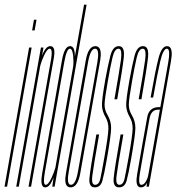

<svg xmlns="http://www.w3.org/2000/svg" viewBox="-46 -805 761 828"><path d="M-26.5 0 79.5 -600H90.5L-15.5 0ZM100.5 -720H111.5L103.5 -674H92.5Z M24 0 130.5 -600H141.5L135.5 -565.5Q138 -572.5 141.5 -579.5Q154.5 -606 171 -606Q176.5 -606 180 -603.5Q193 -595 186.5 -557Q177.5 -507.5 161.5 -416L88 0H77L151.5 -421Q166.5 -505.5 174.5 -550.5Q181 -589.5 171 -594.5Q169.5 -595 168 -595Q157.5 -595 143.5 -564.5Q132 -540 127.5 -521L35 0Z M179.5 0 184.5 -36 185.5 -40.5Q182 -32 178 -23.5Q165.5 3 149 3Q145 3 142 1.5Q127 -7.5 136 -58Q146.5 -119 178.5 -301Q210.5 -484 221.2 -545Q232 -606 256 -606Q272.5 -606 276 -579.5Q277 -570.5 277 -561.5L316.5 -785H327.5L189.5 0ZM193 -83 269.5 -518Q272 -538 269.5 -564.5Q266 -595 255.5 -595Q241.5 -595 231.2 -537.5Q221 -480 189.5 -301Q158 -123 148 -65.5Q138.5 -13 149 -8.5Q150.5 -8 151.5 -8Q162 -8 176.5 -38.5Q188 -63.5 193 -83Z M258.5 3Q251 3 246 -0.5Q230 -11.5 238.5 -58Q249 -119 281 -300.5Q313 -482 323.8 -544Q334.5 -606 365.5 -606Q372.5 -606 377.5 -602.5Q394 -591.5 386 -544Q375 -482 343 -300.5Q311 -119 300.2 -58Q289.5 3 258.5 3ZM260 -8Q280 -8 290.2 -65Q300.5 -122 332 -300.5Q363.5 -479 374 -537Q382.5 -587 369 -594Q367 -595 364 -595Q344 -595 333.8 -537Q323.5 -479 292 -300.5Q260.5 -122 250.5 -65Q241.5 -16.5 255 -9Q257 -8 260 -8Z M363 3Q354 3 348.5 -1.5Q337.5 -10 339.5 -34.5Q342.5 -72 369.5 -225H381.5Q356.5 -84 352 -46Q348 -15.5 358.5 -9.5Q360.5 -8 364 -8Q381 -8 386.8 -34.5Q392.5 -61 403.5 -123Q421 -221.5 421.5 -249.5Q422 -277.5 409.5 -299Q395 -324 393.8 -348.5Q392.5 -373 408 -461Q419 -522 429.8 -564Q440.5 -606 466 -606Q473 -606 477.5 -603Q491.5 -594 488 -558.5Q483 -511 459.5 -377H447.5Q469 -499 475.5 -547Q481 -588.5 469.5 -594Q467.5 -595 465 -595Q448 -595 439 -556.5Q430 -518 419.5 -458Q405 -376.5 405 -353.5Q405 -330.5 417.5 -309.5Q433.5 -282.5 433.2 -252.8Q433 -223 415 -120Q403.5 -54 395.5 -25.5Q387.5 3 363 3Z M467.5 3Q458.5 3 453 -1.5Q442 -10 444 -34.5Q447 -72 474 -225H486Q461 -84 456.5 -46Q452.5 -15.5 463 -9.5Q465 -8 468.5 -8Q485.5 -8 491.2 -34.5Q497 -61 508 -123Q525.5 -221.5 526 -249.5Q526.5 -277.5 514 -299Q499.5 -324 498.2 -348.5Q497 -373 512.5 -461Q523.5 -522 534.2 -564Q545 -606 570.5 -606Q577.5 -606 582 -603Q596 -594 592.5 -558.5Q587.5 -511 564 -377H552Q573.5 -499 580 -547Q585.5 -588.5 574 -594Q572 -595 569.5 -595Q552.5 -595 543.5 -556.5Q534.5 -518 524 -458Q509.5 -376.5 509.5 -353.5Q509.5 -330.5 522 -309.5Q538 -282.5 537.8 -252.8Q537.5 -223 519.5 -120Q508 -54 500 -25.5Q492 3 467.5 3Z M586 0 588 -17Q586.5 -13.5 584.5 -10.5Q576.5 3 561.5 3Q556 3 552.5 0.5Q537.5 -8.5 545.5 -54Q555.5 -111 568 -183Q581 -255 588.8 -299Q596.5 -343 639.5 -343H645.5L649 -363Q669 -476 679.5 -535.5Q689 -589 676.5 -594.5Q675 -595 673.5 -595Q658 -595 645.2 -541Q632.5 -487 614.5 -384.5H603.5Q624 -501.5 637.5 -553.8Q651 -606 674 -606Q679.5 -606 684 -603.5Q700.5 -593 691.5 -542.5Q680.5 -478.5 660.5 -366L596 0ZM593 -48.5 594 -53 643.5 -332H636Q605.5 -332 598.8 -293.8Q592 -255.5 579 -183Q567.5 -116 558 -62Q549 -14 560.5 -8.5Q562 -8 564 -8Q574.5 -8 583 -22.5Q590.5 -34.5 593 -48.5Z"/></svg>

Font: Anybody UltraCondensed Thin
Style: Italic
Weight: 100
Width: 1
Italic angle: -10°
Designer: Tyler Finck
Foundry: Etcetera Type Company
Version: Version 1.010; ttfautohint (v1.8.3) -l 8 -r 50 -G 200 -x 14 